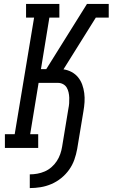

<svg xmlns="http://www.w3.org/2000/svg" viewBox="-20 -755 575 980"><path d="M132 205V135Q151 135 170.5 131.5Q190 128 208.5 120Q227 112 243 98Q259 84 270 67Q281 50 287.5 31.5Q294 13 297 -6L329 -200Q332 -214 333 -228Q334 -242 333.5 -256Q333 -270 330 -283.5Q327 -297 320.5 -308Q314 -319 302 -325.5Q290 -332 276 -332H177L134 -70H175V0H5V-70H55L154 -665H113V-735H283V-665H232L189 -402H216L424 -735H535V-665H469L304 -401Q326 -398 345.5 -387.5Q365 -377 378.5 -360.5Q392 -344 399.5 -323.5Q407 -303 410 -280Q413 -257 411.5 -234Q410 -211 406 -188L374 5Q369 33 359.5 60Q350 87 333 111Q316 135 292.5 154Q269 173 242 184.5Q215 196 187 200.5Q159 205 132 205Z"/></svg>

Font: Iosevka Curly Slab Oblique
Style: Regular
Weight: 400
Italic angle: -9°
Monospace: yes
Designer: Belleve Invis
Foundry: Belleve Invis
Version: Version 11.1.0; ttfautohint (v1.8.3)